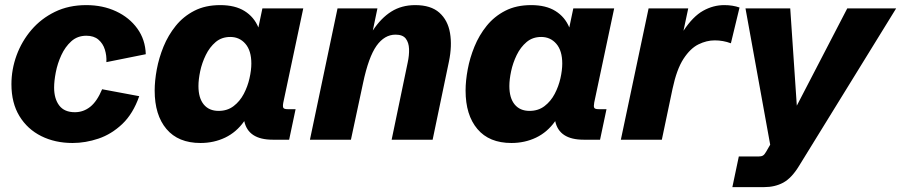

<svg xmlns="http://www.w3.org/2000/svg" viewBox="-20 -561 3619 771"><path d="M271.5 13.2Q201.2 13.2 145.8 -14.4Q90.3 -42 58.1 -94.7Q25.9 -147.5 25.9 -222.7Q25.9 -282.2 46.6 -338.9Q67.4 -395.5 106.2 -440.9Q145 -486.3 200.4 -513.4Q255.9 -540.5 326.2 -540.5Q392.6 -540.5 446 -515.6Q499.5 -490.7 531.5 -446.3Q563.5 -401.9 565.4 -343.3L407.2 -311.5Q408.7 -337.4 401.1 -361.8Q393.6 -386.2 375.2 -401.9Q356.9 -417.5 326.7 -417.5Q291 -417.5 266.4 -395.3Q241.7 -373 226.3 -339.6Q210.9 -306.2 204.1 -271Q197.3 -235.8 197.3 -209.5Q197.3 -164.6 217.8 -137.5Q238.3 -110.4 280.8 -110.4Q314.9 -110.4 342.3 -132.1Q369.6 -153.8 390.1 -202.6L539.1 -174.8Q514.6 -104.5 471.2 -63.2Q427.7 -22 375.5 -4.4Q323.2 13.2 271.5 13.2Z M785.2 13.2Q695.8 13.2 648.4 -43Q601.1 -99.1 601.1 -197.3Q601.1 -236.3 609.6 -282.5Q618.2 -328.6 636.7 -374Q655.3 -419.4 685.8 -457.3Q716.3 -495.1 760.5 -517.8Q804.7 -540.5 864.3 -540.5Q923.8 -540.5 961.9 -516.8Q1000 -493.2 1017.6 -450.7L1033.7 -527.3H1197.8L1117.7 -149.4Q1114.7 -133.8 1117.7 -128.2Q1120.6 -122.6 1135.3 -122.6H1167L1141.1 0H1075.2Q976.6 0 960.9 -74.7Q929.7 -30.3 884.3 -8.5Q838.9 13.2 785.2 13.2ZM857.9 -115.7Q893.1 -115.7 918.2 -135Q943.4 -154.3 959 -184.1Q974.6 -213.9 981.9 -246.6Q989.3 -279.3 989.3 -305.7Q989.3 -357.4 965.6 -385Q941.9 -412.6 904.8 -412.6Q870.1 -412.6 845.9 -392.1Q821.8 -371.6 806.4 -340.1Q791 -308.6 783.9 -275.1Q776.9 -241.7 776.9 -215.3Q776.9 -167.5 798.1 -141.6Q819.3 -115.7 857.9 -115.7Z M1224.6 0 1335.4 -527.3H1495.6L1477.1 -438.5Q1510.3 -488.8 1551.5 -514.6Q1592.8 -540.5 1647.5 -540.5Q1710 -540.5 1744.1 -510.3Q1778.3 -480 1787.1 -428.5Q1795.9 -377 1782.7 -313.5L1717.3 0H1552.7L1617.2 -310.1Q1623.5 -338.9 1622.6 -364.5Q1621.6 -390.1 1609.4 -406Q1597.2 -421.9 1568.4 -421.9Q1523.9 -421.9 1491.9 -377Q1460 -332 1438 -228L1389.2 0Z M2033.7 13.2Q1944.3 13.2 1897 -43Q1849.6 -99.1 1849.6 -197.3Q1849.6 -236.3 1858.2 -282.5Q1866.7 -328.6 1885.3 -374Q1903.8 -419.4 1934.3 -457.3Q1964.8 -495.1 2009 -517.8Q2053.2 -540.5 2112.8 -540.5Q2172.4 -540.5 2210.4 -516.8Q2248.5 -493.2 2266.1 -450.7L2282.2 -527.3H2446.3L2366.2 -149.4Q2363.3 -133.8 2366.2 -128.2Q2369.1 -122.6 2383.8 -122.6H2415.5L2389.6 0H2323.7Q2225.1 0 2209.5 -74.7Q2178.2 -30.3 2132.8 -8.5Q2087.4 13.2 2033.7 13.2ZM2106.4 -115.7Q2141.6 -115.7 2166.7 -135Q2191.9 -154.3 2207.5 -184.1Q2223.1 -213.9 2230.5 -246.6Q2237.8 -279.3 2237.8 -305.7Q2237.8 -357.4 2214.1 -385Q2190.4 -412.6 2153.3 -412.6Q2118.7 -412.6 2094.5 -392.1Q2070.3 -371.6 2054.9 -340.1Q2039.6 -308.6 2032.5 -275.1Q2025.4 -241.7 2025.4 -215.3Q2025.4 -167.5 2046.6 -141.6Q2067.9 -115.7 2106.4 -115.7Z M2473.1 0 2584.5 -527.3H2743.7L2724.6 -437.5Q2762.7 -495.1 2803.5 -517.8Q2844.2 -540.5 2888.2 -540.5Q2922.4 -540.5 2949.7 -530.8L2915 -387.2Q2883.8 -398.9 2850.1 -398.9Q2817.4 -398.9 2784.7 -382.8Q2752 -366.7 2724.6 -324.7Q2697.3 -282.7 2680.7 -204.6L2637.7 0Z M2920.9 190.4 2946.8 67.4H3025.9Q3037.1 67.4 3043.5 63.7Q3049.8 60.1 3056.2 48.8L3072.8 20L2973.6 -527.3H3153.3L3179.7 -136.7L3382.3 -527.3H3578.6L3188.5 105.5Q3158.7 154.3 3125.2 172.4Q3091.8 190.4 3048.3 190.4Z"/></svg>

Font: Schibsted Grotesk ExtraBold
Style: Italic
Weight: 800
Italic angle: -12°
Designer: Bakken & Baeck AS, Henrik Kongsvoll
Foundry: Schibsted ASA
Version: Version 1.100; ttfautohint (v1.8.4.7-5d5b);gftools[0.9.25]